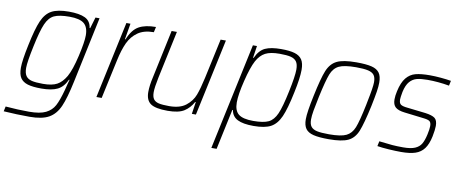

<svg xmlns="http://www.w3.org/2000/svg" viewBox="-83 -784 2993 1254"><g transform="rotate(10 1413.5 -157.5)"><path d="M-19 197 -12 164Q70 171 144 171Q216 171 254.5 152Q293 133 312 97.5Q331 62 350 -8Q353 -20 356.5 -33.5Q360 -47 363 -59L369 -80H365Q342 -30 303.5 -11Q265 8 197 8Q139 8 106 -2Q73 -12 57.5 -35.5Q42 -59 42 -103Q42 -151 64 -255Q87 -367 110.5 -421Q134 -475 174 -496.5Q214 -518 288 -518Q358 -518 395.5 -500Q433 -482 439 -436H443L465 -510H492L400 -75Q376 39 351 95.5Q326 152 281 177.5Q236 203 153 203Q69 203 -19 197ZM353 -103Q379 -149 401 -244.5Q423 -340 423 -384Q423 -439 394 -462.5Q365 -486 298 -486Q230 -486 196 -470Q162 -454 141.5 -407Q121 -360 99 -255Q76 -147 76 -108Q76 -73 88.5 -55Q101 -37 127 -30.5Q153 -24 202 -24Q262 -24 295 -42Q328 -60 353 -103Z M670 -510H697L679 -404H683Q710 -471 752.5 -494.5Q795 -518 865 -518L857 -482Q792 -482 751.5 -453.5Q711 -425 689 -377.5Q667 -330 652 -259L596 0H561Z M889 -91Q889 -134 902 -190L970 -510H1005L938 -195Q924 -128 924 -96Q924 -66 935 -50.5Q946 -35 970 -29.5Q994 -24 1039 -24Q1110 -24 1149.5 -55Q1189 -86 1205.5 -129.5Q1222 -173 1238 -246L1295 -510H1330L1221 0H1194L1206 -80H1202Q1180 -39 1143.5 -15.5Q1107 8 1034 8Q953 8 921 -14.5Q889 -37 889 -91Z M1509 -510H1536L1524 -430H1528Q1552 -483 1590 -500.5Q1628 -518 1695 -518Q1753 -518 1786 -508Q1819 -498 1834.5 -474.5Q1850 -451 1850 -407Q1850 -353 1829 -255Q1806 -143 1782 -89Q1758 -35 1718.5 -13.5Q1679 8 1604 8Q1534 8 1497.5 -10.5Q1461 -29 1454 -71H1450L1393 197H1358ZM1794 -255Q1816 -359 1816 -403Q1816 -438 1803.5 -455.5Q1791 -473 1765 -479.5Q1739 -486 1691 -486Q1630 -486 1596.5 -468.5Q1563 -451 1540 -409Q1516 -364 1493 -270.5Q1470 -177 1470 -125Q1470 -70 1499 -47Q1528 -24 1596 -24Q1664 -24 1697.5 -40Q1731 -56 1751.5 -102.5Q1772 -149 1794 -255Z M1933 -95Q1933 -142 1957 -254Q1982 -374 2003 -425.5Q2024 -477 2065.5 -497.5Q2107 -518 2194 -518Q2260 -518 2296 -509Q2332 -500 2348 -477.5Q2364 -455 2364 -413Q2364 -388 2358.5 -352.5Q2353 -317 2340 -254Q2314 -134 2293.5 -83Q2273 -32 2231.5 -12Q2190 8 2103 8Q2037 8 2001 -1Q1965 -10 1949 -32Q1933 -54 1933 -95ZM2305 -254Q2309 -272 2310 -280Q2330 -377 2330 -410Q2330 -441 2318 -457Q2306 -473 2278 -479.5Q2250 -486 2198 -486Q2120 -486 2085 -469Q2050 -452 2033 -408.5Q2016 -365 1992 -254Q1979 -193 1973 -158Q1967 -123 1967 -99Q1967 -68 1979.5 -52Q1992 -36 2019.5 -30Q2047 -24 2099 -24Q2178 -24 2213 -41Q2248 -58 2265 -100.5Q2282 -143 2305 -254Z M2424 -3 2431 -36Q2489 -29 2519 -26.5Q2549 -24 2591 -24Q2641 -24 2669 -36Q2697 -48 2710.5 -71Q2724 -94 2733 -135Q2741 -172 2741 -191Q2741 -216 2729 -224Q2717 -232 2686 -235L2561 -250Q2518 -255 2499.5 -271.5Q2481 -288 2481 -323Q2481 -347 2488 -378Q2501 -438 2526 -468.5Q2551 -499 2587 -508.5Q2623 -518 2682 -518Q2716 -518 2755 -514.5Q2794 -511 2823 -506L2816 -473Q2743 -486 2671 -486Q2629 -486 2601.5 -479Q2574 -472 2554 -449Q2534 -426 2524 -380Q2517 -342 2517 -329Q2517 -304 2529.5 -295.5Q2542 -287 2573 -284L2695 -270Q2740 -264 2758.5 -250Q2777 -236 2777 -199Q2777 -173 2768 -128Q2757 -75 2735 -45.5Q2713 -16 2677 -4Q2641 8 2583 8Q2545 8 2500 5Q2455 2 2424 -3Z"/></g></svg>

Font: Saira Semi Condensed Thin
Style: Italic
Weight: 100
Width: 4
Italic angle: -12°
Designer: Hector Gatti with collaboration of the Omnibus-Type team
Foundry: Omnibus-Type
Version: Version 1.001; ttfautohint (v1.8)